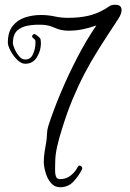

<svg xmlns="http://www.w3.org/2000/svg" viewBox="-20 -651 548 807"><path d="M232 136Q210 136 195 119Q180 102 172.5 77.5Q165 53 164 32Q164 9 167.5 -13.5Q171 -36 175 -58Q177 -73 177.5 -89Q178 -105 183 -121Q203 -184 234.5 -259Q266 -334 304.5 -408.5Q343 -483 385 -544Q357 -534 328 -528Q299 -522 267 -522Q236 -522 209 -534.5Q182 -547 153 -547Q126 -548 98.5 -543.5Q71 -539 53 -523Q35 -507 34 -472Q34 -462 41.5 -445Q49 -428 60.5 -414.5Q72 -401 85 -401Q108 -400 118.5 -423Q129 -446 129 -470V-475Q129 -480 127.5 -483Q126 -486 119 -491Q115 -494 115 -498Q115 -503 120 -506.5Q125 -510 130 -505V-506Q144 -496 148 -491Q152 -486 152 -469Q152 -438 135 -410.5Q118 -383 86 -383Q69 -383 52 -400Q35 -417 24 -438Q13 -459 13 -472Q13 -516 33 -541.5Q53 -567 85 -577.5Q117 -588 152 -588Q182 -588 209.5 -582Q237 -576 267 -576Q310 -576 348 -584Q386 -592 423 -614Q434 -621 441.5 -626Q449 -631 463 -631Q479 -631 485 -625Q491 -619 491 -609Q491 -597 483.5 -582.5Q476 -568 469 -560V-559Q427 -496 394 -443.5Q361 -391 334.5 -340Q308 -289 284.5 -232.5Q261 -176 239 -104Q229 -73 220.5 -36.5Q212 0 212 34Q212 46 211.5 62Q211 78 215 90Q219 102 232 102Q258 102 277.5 86.5Q297 71 307 50Q310 45 314 45Q319 45 323 49.5Q327 54 325 60Q312 87 289.5 111.5Q267 136 232 136Z"/></svg>

Font: Ruge Boogie
Style: Regular
Weight: 400
Designer: Robert E. Leuschke
Foundry: Robert E. Leuschke
Version: Version 1.010; ttfautohint (v1.8.3)